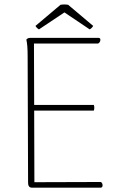

<svg xmlns="http://www.w3.org/2000/svg" viewBox="-20 -862 563 882"><path d="M159 -727 276 -805 392 -727C398 -730 405 -737 408 -743L293 -840C281 -842 270 -842 258 -840L143 -743C146 -737 153 -730 159 -727ZM443 -26C341 -26 240 -25 138 -25L137 -354H411C414 -363 414 -371 411 -380H137L136 -662H430C441 -665 447 -688 433 -688H119C110 -688 105 -685 101 -680C105 -664 107 -640 107 -600L109 -22C109 -8 115 0 126 0H443C455 0 453 -22 443 -26Z"/></svg>

Font: Arima Koshi Thin
Style: Regular
Weight: 250
Designer: Joana Correia and Natanael Gama
Foundry: NDISCOVER
Version: Version 1.019;PS 001.019;hotconv 1.0.88;makeotf.lib2.5.64775